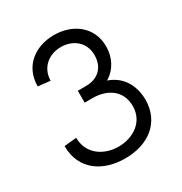

<svg xmlns="http://www.w3.org/2000/svg" viewBox="-167 -823 905 956"><g transform="rotate(-30 286.0 -345.0)"><path d="M279.8 9.8C408.2 9.8 512.2 -59.6 512.2 -196.3C509.8 -275.9 474.1 -343.8 394 -371.6C447.3 -403.8 475.1 -459.5 475.1 -521.5C475.1 -634.3 384.8 -700.2 277.8 -700.2C168 -700.2 80.1 -633.8 80.1 -519L149.9 -511.2C150.9 -585 207.5 -631.3 277.8 -631.3C344.7 -631.3 403.3 -588.4 403.3 -513.2C403.3 -440.4 356.4 -400.4 289.1 -400.4H242.2V-332H289.1C370.1 -332 441.4 -289.1 441.4 -197.8C441.4 -105 361.3 -57.6 279.8 -57.6C194.8 -57.6 118.2 -108.9 118.2 -201.7L47.4 -194.8C47.4 -57.6 151.9 9.8 279.8 9.8Z"/></g></svg>

Font: HK Grotesk
Style: Regular
Weight: 400
Designer: Alfredo Marco Pradil and Stefan Peev
Foundry: Hanken Design Co.
Version: Version 1.045;PS 001.045;hotconv 1.0.88;makeotf.lib2.5.64775